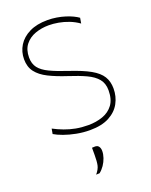

<svg xmlns="http://www.w3.org/2000/svg" viewBox="-181 -819 936 1194"><g transform="rotate(-20 287.5 -221.5)"><path d="M302 9Q257 9 213 0.5Q169 -8 132.5 -21.2Q96 -34.5 74 -48L80 -82Q113 -64.5 147.8 -51.5Q182.5 -38.5 220.5 -31.2Q258.5 -24 302 -24Q354.5 -24 398.2 -39.5Q442 -55 468 -90.2Q494 -125.5 494 -185Q494 -230.5 470 -260Q446 -289.5 399.8 -311Q353.5 -332.5 287 -354Q216.5 -377 167.2 -401.8Q118 -426.5 92 -460.5Q66 -494.5 66 -545Q66 -595 91.2 -635.8Q116.5 -676.5 165.5 -700.8Q214.5 -725 285 -725Q316 -725 345.2 -720.2Q374.5 -715.5 400.8 -707.2Q427 -699 447.8 -689Q468.5 -679 482 -669L476 -633Q446.5 -654 413 -667Q379.5 -680 345.8 -686Q312 -692 282 -692Q234 -692 192.2 -677Q150.5 -662 124.8 -629.5Q99 -597 99 -545Q99 -503.5 120 -476.2Q141 -449 185.5 -427.8Q230 -406.5 301 -383Q387 -354.5 436.2 -326.8Q485.5 -299 506.2 -265.2Q527 -231.5 527 -185Q527 -132.5 503.2 -88.5Q479.5 -44.5 429.8 -17.8Q380 9 302 9ZM242 282Q264.5 255.5 269.8 231.2Q275 207 275 165Q275 153 275 140.5Q275 128 275 116L296 115Q312.5 115.5 320.2 127Q328 138.5 328 156Q328 177.5 320 201Q312 224.5 297.8 245.5Q283.5 266.5 265 281Z"/></g></svg>

Font: Commissioner Thin Thin
Style: Regular
Weight: 250
Version: Version 1.000